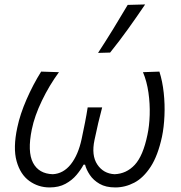

<svg xmlns="http://www.w3.org/2000/svg" viewBox="-20 -812 792 842"><path d="M197.5 10Q148 10 108.5 -18.5Q69 -47 52.8 -105.2Q36.5 -163.5 56 -253.5Q68 -311 96.5 -376.2Q125 -441.5 160.5 -498L238.5 -495.5Q196 -437.5 163.8 -370.5Q131.5 -303.5 119.5 -244.5Q99.5 -146.5 124.8 -98.2Q150 -50 211.5 -48Q258 -50.5 290.5 -91.5Q323 -132.5 338 -202.5Q346 -240.5 352.8 -274.5Q359.5 -308.5 364.5 -341H428Q419 -307.5 410.8 -272.5Q402.5 -237.5 394.5 -198.5Q380 -130.5 406.8 -90.5Q433.5 -50.5 482.5 -48Q534.5 -50 571 -89.2Q607.5 -128.5 626.5 -220.5Q635 -259.5 636.5 -308.2Q638 -357 631 -406Q624 -455 607 -495.5L679 -498Q692.5 -456 698 -405.2Q703.5 -354.5 701.2 -304.2Q699 -254 690.5 -213Q672.5 -129.5 640.8 -80.8Q609 -32 569 -11Q529 10 485.5 10Q444 10 416.8 -5.8Q389.5 -21.5 374 -44.8Q358.5 -68 353 -90H346.5Q335 -68 315.5 -44.8Q296 -21.5 267 -5.8Q238 10 197.5 10ZM410 -580Q444.5 -633 476.8 -685.5Q509 -738 540 -790.5L616.5 -792.5Q580 -738.5 542 -685.5Q504 -632.5 463 -581.5Z"/></svg>

Font: Commissioner Flair Light
Style: Italic
Weight: 300
Italic angle: -12°
Designer: Kostas Bartsokas
Foundry: Kostas Bartsokas
Version: Version 1.000; ttfautohint (v1.8.3)